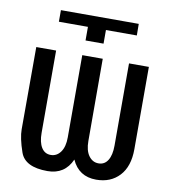

<svg xmlns="http://www.w3.org/2000/svg" viewBox="-81 -781 762 861"><g transform="rotate(10 300.0 -350.5)"><path d="M137.2 -528.8V-154.3Q137.2 -111.3 152.1 -87.4Q167 -63.5 194.3 -63.5Q221.7 -63.5 239 -87.4Q256.3 -111.3 256.3 -154.3V-528.8H349.6L350.1 -154.3Q350.1 -111.3 367.4 -87.4Q384.8 -63.5 412.1 -63.5Q439.5 -63.5 454.3 -87.4Q469.2 -111.3 469.2 -154.3V-528.8H559.6V-154.3Q559.6 -75.2 519.8 -32.5Q480 10.3 414.1 10.3Q335 10.3 302.7 -61.5Q271 10.3 192.4 10.3Q89.8 10.3 68.1 -52Q46.4 -114.3 46.4 -154.3L46.9 -528.8ZM127 -710.9H481.4L481.9 -658.2H341.3V-596.2H259.3V-658.2H127Z"/></g></svg>

Font: RobotoMono-Regular
Style: Regular
Weight: 400
Designer: Google
Version: Version 2.000985; 2015; ttfautohint (v1.3)